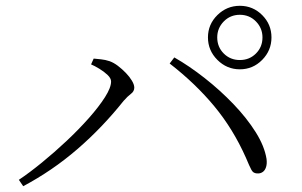

<svg xmlns="http://www.w3.org/2000/svg" viewBox="-20 -733 1040 662"><path d="M807 -494Q762 -494 729.5 -526.5Q697 -559 697 -604Q697 -649 729.5 -681Q762 -713 807 -713Q852 -713 884 -681Q916 -649 916 -604Q916 -559 884 -526.5Q852 -494 807 -494ZM45 -113Q81 -137 124.5 -172.5Q168 -208 210 -247.5Q252 -287 286.5 -326Q321 -365 342 -398Q363 -431 363 -452Q363 -463 351 -474.5Q339 -486 322.5 -496Q306 -506 294 -511L303 -531Q313 -530 328 -528.5Q343 -527 358 -522Q372 -517 386.5 -506Q401 -495 414 -481.5Q427 -468 435 -454.5Q443 -441 443 -431Q443 -418 431.5 -409.5Q420 -401 406 -385Q371 -341 331 -299Q291 -257 247 -219Q203 -181 156 -149Q109 -117 60 -91ZM870 -135Q854 -134 847 -147Q840 -160 828 -189Q784 -288 719 -366.5Q654 -445 565 -514L581 -535Q632 -506 685.5 -464Q739 -422 785 -374Q831 -326 861.5 -277.5Q892 -229 899 -185Q901 -169 897.5 -157.5Q894 -146 886.5 -140.5Q879 -135 870 -135ZM807 -526Q840 -526 862.5 -548.5Q885 -571 885 -604Q885 -636 862.5 -659Q840 -682 807 -682Q774 -682 751.5 -659Q729 -636 729 -604Q729 -571 751.5 -548.5Q774 -526 807 -526Z"/></svg>

Font: Noto Serif JP ExtraLight Light
Style: Regular
Weight: 300
Version: Version 2.003-H1;hotconv 1.1.1;makeotfexe 2.6.0